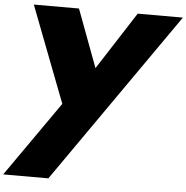

<svg xmlns="http://www.w3.org/2000/svg" viewBox="-70 -838 1256 1296"><g transform="rotate(5 558.0 -190.0)"><path d="M810 -770 558 -379 412 -770H106L356 -119L0 390H306L1116 -770Z"/></g></svg>

Font: Hussar Dziwak
Style: Kur
Weight: 400
Version: Version 1.022